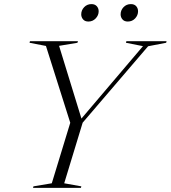

<svg xmlns="http://www.w3.org/2000/svg" viewBox="-20 -916 832 936"><path d="M677 -691 594 -707.5 596 -715H792L790 -707.5L702 -690.5L383 -318L293 -22.5L376.5 -7.5L374.5 0H141L143 -7.5L232.5 -22.5L322.5 -317.5L204 -692L124 -707.5L126 -715H360L357.5 -707.5L268 -692.5L377 -338ZM411 -811Q394 -811 385 -821.5Q376 -832 376 -846Q376 -866 390.2 -881Q404.5 -896 426 -896Q442.5 -896 451.8 -885.8Q461 -875.5 461 -861Q461 -841.5 446.5 -826.2Q432 -811 411 -811ZM603 -811Q586 -811 577 -821.5Q568 -832 568 -846Q568 -866 582.2 -881Q596.5 -896 618 -896Q635 -896 644 -885.8Q653 -875.5 653 -861Q653 -841.5 638.8 -826.2Q624.5 -811 603 -811Z"/></svg>

Font: Newsreader Display Light
Style: Italic
Weight: 300
Italic angle: -17°
Designer: Hugues Gentile
Foundry: Production Type
Version: Version 1.001